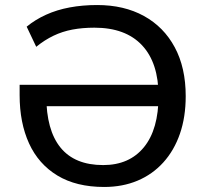

<svg xmlns="http://www.w3.org/2000/svg" viewBox="-20 -734 815 763"><path d="M394 9Q283 9 208 -36.5Q133 -82 95.5 -164Q58 -246 58 -356V-397H633V-312H136L164 -353Q164 -217 220.5 -147.5Q277 -78 390 -78Q494 -78 552 -149Q610 -220 610 -353Q610 -484 544.5 -554Q479 -624 355 -624Q308 -624 268 -616.5Q228 -609 192.5 -592Q157 -575 124 -548L86 -628Q120 -656 163 -675.5Q206 -695 257 -704.5Q308 -714 366 -714Q473 -714 552 -670.5Q631 -627 674.5 -546Q718 -465 718 -352Q718 -269 695 -202.5Q672 -136 629 -88.5Q586 -41 526.5 -16Q467 9 394 9Z"/></svg>

Font: Nunito Sans 12pt ExtraLight 12pt SemiBold
Style: Regular
Weight: 600
Version: Version 3.101;gftools[0.9.27]